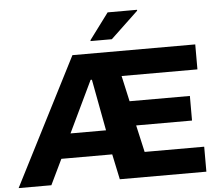

<svg xmlns="http://www.w3.org/2000/svg" viewBox="-78 -968 1190 1034"><g transform="rotate(-5 517.0 -450.5)"><path d="M-19 0 332 -688H996V-553H586L617 -414H943V-281H641L674 -135H996V0H528L499 -137H224L158 0ZM285 -269H477L425 -547H418ZM436 -755V-760L541 -901H700V-896L551 -755Z"/></g></svg>

Font: Saira SemiExpanded
Style: Bold
Weight: 700
Width: 6
Designer: Hector Gatti with collaboration of the Omnibus-Type team
Foundry: Omnibus-Type
Version: Version 1.101